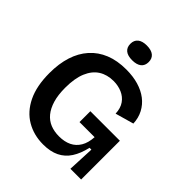

<svg xmlns="http://www.w3.org/2000/svg" viewBox="-236 -1015 1177 1177"><g transform="rotate(45 352.5 -426.5)"><path d="M333 13Q252 13 188 -24.5Q124 -62 87.5 -137Q51 -212 51 -324Q51 -406 71.5 -470Q92 -534 132.5 -579.5Q173 -625 232 -649Q291 -673 369 -673Q428 -673 475.5 -659Q523 -645 557.5 -618.5Q592 -592 612 -554Q632 -516 634 -469L514 -435Q512 -481 491.5 -510Q471 -539 437.5 -553.5Q404 -568 364 -568Q309 -568 268.5 -542.5Q228 -517 205.5 -464Q183 -411 183 -329Q183 -266 196.5 -221Q210 -176 234 -147Q258 -118 291.5 -104.5Q325 -91 367 -91Q414 -91 448 -107.5Q482 -124 502 -157.5Q522 -191 525 -242H394V-336H650V-222V0H557L565 -174H549Q535 -112 508 -70.5Q481 -29 438 -8Q395 13 333 13ZM354 -738Q315 -738 295 -754.5Q275 -771 275 -802Q275 -833 295.5 -849.5Q316 -866 354 -866Q393 -866 413.5 -849.5Q434 -833 434 -802Q434 -771 413.5 -754.5Q393 -738 354 -738Z"/></g></svg>

Font: Bricolage Grotesque 24pt SemiBold
Style: Regular
Weight: 600
Designer: Mathieu Triay
Foundry: Atelier Triay
Version: Version 1.001;gftools[0.9.33.dev8+g029e19f]